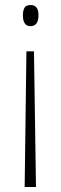

<svg xmlns="http://www.w3.org/2000/svg" viewBox="-20 -550 242 763"><path d="M133 -490Q133 -446 101 -446Q71 -446 71 -490Q71 -507 77 -518.5Q83 -530 102 -530Q133 -530 133 -490ZM85 -346H115L123 193H78Z"/></svg>

Font: Noto Sans Gujarati ExtraCondensed ExtraLight
Style: Regular
Weight: 200
Width: 2
Designer: Jelle Bosma - Monotype Design Team, Universal Thirst
Foundry: Monotype Imaging Inc.
Version: Version 2.106; ttfautohint (v1.8.4.7-5d5b)